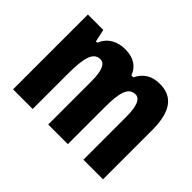

<svg xmlns="http://www.w3.org/2000/svg" viewBox="-113 -829 996 996"><g transform="rotate(45 385.0 -330.5)"><path d="M574 -610C518 -610 477 -586 453 -536H439C423 -581 385 -610 321 -610C266 -610 216 -587 194 -531H184L169 -600H56V-51H200V-306C200 -426 215 -482 266 -482C299 -482 314 -443 314 -367V-51H458V-322C458 -432 474 -482 524 -482C557 -482 572 -441 572 -366V-51H716V-411C716 -546 670 -610 574 -610Z"/></g></svg>

Font: Noto Sans Tamil UI ExtraCondensed ExtraBold
Style: Regular
Weight: 800
Width: 2
Designer: Jelle Bosma - Monotype Design Team
Foundry: Monotype Imaging Inc.
Version: Version 2.004